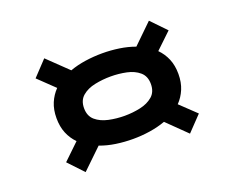

<svg xmlns="http://www.w3.org/2000/svg" viewBox="-91 -792 1039 845"><g transform="rotate(-20 428.5 -369.5)"><path d="M180 -103.5 114 -173.5 189 -245.5Q166 -268.5 153.2 -299.5Q140.5 -330.5 140.5 -370Q140.5 -410 153.5 -440.8Q166.5 -471.5 189 -494.5L114 -566.5L180 -636.5L274 -546Q308 -558.5 347.2 -564.2Q386.5 -570 427 -570Q467 -570 505.8 -564.2Q544.5 -558.5 578.5 -546L669.5 -634.5L736.5 -565L662.5 -494.5Q685.5 -471.5 698.5 -440.8Q711.5 -410 711.5 -370Q711.5 -330.5 698.5 -299.5Q685.5 -268.5 663 -245.5L736.5 -175.5L669.5 -105.5L579.5 -193.5Q545 -181 506 -175Q467 -169 427 -169Q386 -169 347 -174.8Q308 -180.5 273.5 -193.5ZM427 -277.5Q464.5 -277.5 500.2 -285.2Q536 -293 559.2 -313Q582.5 -333 582.5 -370Q582.5 -406.5 559.2 -426.5Q536 -446.5 500.2 -454Q464.5 -461.5 427 -461.5Q389 -461.5 352.8 -454Q316.5 -446.5 293 -426.5Q269.5 -406.5 269.5 -370Q269.5 -333 293 -313Q316.5 -293 352.8 -285.2Q389 -277.5 427 -277.5Z"/></g></svg>

Font: Trispace SemiExpanded SemiBold
Style: Regular
Weight: 600
Width: 6
Designer: Tyler Finck
Foundry: Etcetera Type Company
Version: Version 1.210; ttfautohint (v1.8.3)